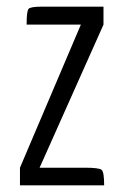

<svg xmlns="http://www.w3.org/2000/svg" viewBox="-20 -557 373 577"><path d="M293 0H40V-53L223 -483H60Q60 -524 66 -530.5Q72 -537 106 -537H291V-483L99 -53H235Q278 -53 285.5 -46.5Q293 -40 293 0Z"/></svg>

Font: Economica
Style: Regular
Weight: 400
Designer: Vicente Lamonaca
Foundry: Vicente Lamonaca
Version: Version 1.101